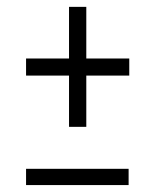

<svg xmlns="http://www.w3.org/2000/svg" viewBox="-20 -534 447 554"><path d="M229 -514.2V-365.2H353V-315.9H229V-168H179.2V-315.9H55.2V-365.2H179.2V-514.2ZM55.2 0V-46.9H351.1V0Z"/></svg>

Font: Fira Sans Compressed Light
Style: Regular
Weight: 300
Width: 1
Designer: Carrois Corporate & Edenspiekermann AG
Foundry: Carrois Corporate GbR & Edenspiekermann AG
Version: Version 4.203;PS 004.203;hotconv 1.0.88;makeotf.lib2.5.64775